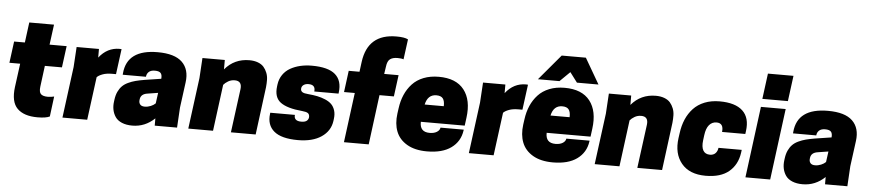

<svg xmlns="http://www.w3.org/2000/svg" viewBox="-46 -1111 6450 1422"><g transform="rotate(5 3179.5 -400.0)"><path d="M298.8 -529.8H425.8L404.8 -370.1H277.8L257.8 -214.8Q252.4 -172.9 268.1 -158.4Q283.7 -144 318.8 -144Q330.1 -144 346.2 -146.2Q362.3 -148.4 366.2 -149.9L347.2 0Q318.8 14.2 255.9 14.2Q154.8 14.2 105.7 -34.9Q56.6 -84 70.8 -194.8L94.2 -370.1H14.2L35.2 -529.8H115.2L134.8 -680.2H318.8Z M817.9 -543.9Q828.1 -543.9 833 -543L808.1 -355H777.8Q736.8 -355 708.3 -344.2Q679.7 -333.5 667 -319.8L625 0H440.9L490.7 -379.9L500 -529.8H666V-465.8Q727.1 -543.9 817.9 -543.9Z M1127 0V-54.2Q1055.7 14.2 960.9 14.2Q916 14.2 883.5 0.5Q851.1 -13.2 834.7 -37.1Q818.4 -61 812.5 -89.6Q806.6 -118.2 811 -150.9L813 -166Q817.4 -199.7 829.3 -225.1Q841.3 -250.5 858.4 -267.8Q875.5 -285.2 901.9 -297.6Q928.2 -310.1 956.3 -317.4Q984.4 -324.7 1022.9 -331.1L1145 -350.1Q1147.9 -379.4 1136.2 -392.6Q1124.5 -405.8 1092.8 -405.8Q1063 -405.8 1047.6 -391.4Q1032.2 -377 1030.8 -355H857.9L858.9 -366.2Q874.5 -543.9 1102.1 -543.9Q1228.5 -543.9 1284.2 -490Q1339.8 -436 1327.1 -339.8L1301.8 -149.9L1293 0ZM1041 -133.8Q1063.5 -133.8 1085.2 -142.8Q1106.9 -151.9 1120.1 -165L1130.9 -244.1L1053.7 -231.9Q1003.9 -225.1 999 -185.1L998 -175.8Q996.6 -158.2 1006.8 -146Q1017.1 -133.8 1041 -133.8Z M1877.4 0H1693.4L1736.3 -325.2Q1743.7 -386.2 1688.5 -386.2Q1661.6 -386.2 1639.6 -373.3Q1617.7 -360.4 1605.5 -345.2L1560.5 0H1376.5L1426.3 -379.9L1435.5 -529.8H1601.6V-460Q1672.4 -543.9 1783.7 -543.9Q1819.8 -543.9 1847.4 -533.4Q1875 -522.9 1890.6 -504.9Q1906.2 -486.8 1915.8 -462.6Q1925.3 -438.5 1925.8 -411.1Q1926.3 -383.8 1923.3 -355Z M2205.1 -124Q2234.9 -124 2247.6 -136Q2260.3 -147.9 2260.3 -165Q2260.3 -183.1 2248.5 -191.7Q2236.8 -200.2 2205.1 -203.1Q2093.3 -212.9 2043.5 -249.8Q1993.7 -286.6 2004.4 -369.1L2006.3 -383.8Q2011.7 -424.3 2033.4 -455.8Q2055.2 -487.3 2088.4 -506.1Q2121.6 -524.9 2161.9 -534.4Q2202.1 -543.9 2248 -543.9Q2370.1 -543.9 2422.6 -497.8Q2475.1 -451.7 2463.4 -362.8L2462.4 -355H2282.2Q2288.6 -405.8 2235.4 -405.8Q2211.9 -405.8 2197.5 -394.8Q2183.1 -383.8 2183.1 -365.2Q2183.1 -350.1 2195.6 -342Q2208 -334 2237.3 -332Q2276.9 -328.6 2307.6 -322.3Q2338.4 -315.9 2367.2 -303.7Q2396 -291.5 2413.8 -273.9Q2431.6 -256.3 2440.4 -228.5Q2449.2 -200.7 2444.3 -165L2442.4 -149.9Q2432.1 -74.7 2366.5 -30.3Q2300.8 14.2 2192.4 14.2Q2069.3 14.2 2014.4 -32Q1959.5 -78.1 1970.2 -162.1L1971.2 -169.9H2154.3Q2151.4 -147.9 2164.1 -136Q2176.8 -124 2205.1 -124Z M2794.9 -585 2786.6 -529.8H2893.6L2872.6 -370.1H2765.6L2717.8 0H2533.7L2582 -370.1H2502L2522.9 -529.8H2603L2612.8 -605Q2641.1 -814 2853 -814Q2914.6 -814 2939.9 -799.8L2919.9 -649.9Q2905.3 -655.8 2875 -655.8Q2839.4 -655.8 2819.6 -641.1Q2799.8 -626.5 2794.9 -585Z M3414.1 -200.2H3087.9Q3085.4 -124 3159.7 -124Q3192.9 -124 3213.6 -137.2Q3234.4 -150.4 3236.8 -169.9H3409.7L3408.7 -163.1Q3397 -81.1 3331.3 -33.4Q3265.6 14.2 3151.9 14.2Q3062 14.2 3003.4 -20Q2944.8 -54.2 2922.1 -112.1Q2899.4 -169.9 2909.7 -246.1L2915 -284.2Q2922.4 -340.3 2942.4 -386.5Q2962.4 -432.6 2995.6 -468.5Q3028.8 -504.4 3078.9 -524.2Q3128.9 -543.9 3191.9 -543.9Q3320.8 -543.9 3380.1 -467.8Q3439.5 -391.6 3421.9 -259.8ZM3186 -405.8Q3121.6 -405.8 3105 -330.1H3247.1Q3248.5 -369.1 3234.4 -387.5Q3220.2 -405.8 3186 -405.8Z M3839.4 -543.9Q3849.6 -543.9 3854.5 -543L3829.6 -355H3799.3Q3758.3 -355 3729.7 -344.2Q3701.2 -333.5 3688.5 -319.8L3646.5 0H3462.4L3512.2 -379.9L3521.5 -529.8H3687.5V-465.8Q3748.5 -543.9 3839.4 -543.9Z M4084.5 -589.8H3924.3L4084.5 -779.8H4264.2L4374.5 -589.8H4214.4L4159.2 -663.1ZM4349.6 -200.2H4023.4Q4021 -124 4095.2 -124Q4128.4 -124 4149.2 -137.2Q4169.9 -150.4 4172.4 -169.9H4345.2L4344.2 -163.1Q4332.5 -81.1 4266.8 -33.4Q4201.2 14.2 4087.4 14.2Q3997.6 14.2 3939 -20Q3880.4 -54.2 3857.7 -112.1Q3835 -169.9 3845.2 -246.1L3850.6 -284.2Q3857.9 -340.3 3877.9 -386.5Q3897.9 -432.6 3931.2 -468.5Q3964.4 -504.4 4014.4 -524.2Q4064.5 -543.9 4127.4 -543.9Q4256.3 -543.9 4315.7 -467.8Q4375 -391.6 4357.4 -259.8ZM4121.6 -405.8Q4057.1 -405.8 4040.5 -330.1H4182.6Q4184.1 -369.1 4169.9 -387.5Q4155.8 -405.8 4121.6 -405.8Z M4898.9 0H4714.8L4757.8 -325.2Q4765.1 -386.2 4710 -386.2Q4683.1 -386.2 4661.1 -373.3Q4639.2 -360.4 4627 -345.2L4582 0H4397.9L4447.8 -379.9L4457 -529.8H4623V-460Q4693.8 -543.9 4805.2 -543.9Q4841.3 -543.9 4868.9 -533.4Q4896.5 -522.9 4912.1 -504.9Q4927.7 -486.8 4937.3 -462.6Q4946.8 -438.5 4947.3 -411.1Q4947.8 -383.8 4944.8 -355Z M5187.5 -284.2 5182.6 -246.1Q5176.3 -196.3 5191.4 -170.2Q5206.5 -144 5241.7 -144Q5268.1 -144 5283 -159.7Q5297.9 -175.3 5300.8 -200.2H5473.6L5470.7 -178.2Q5458 -88.9 5396.5 -37.4Q5335 14.2 5223.6 14.2Q5102.5 14.2 5043.2 -58.1Q4983.9 -130.4 4999.5 -246.1L5004.9 -284.2Q5012.2 -340.3 5032.2 -386.7Q5052.2 -433.1 5085.4 -468.8Q5118.7 -504.4 5168.2 -524.2Q5217.8 -543.9 5279.8 -543.9Q5396.5 -543.9 5451.4 -492.4Q5506.3 -440.9 5492.7 -341.8L5489.7 -319.8H5316.9Q5324.7 -386.2 5270.5 -386.2Q5236.8 -386.2 5215.3 -360.6Q5193.8 -335 5187.5 -284.2Z M5518.6 0 5587.4 -529.8H5771.5L5702.6 0ZM5807.6 -779.8 5782.7 -589.8H5592.8L5617.7 -779.8Z M6110.4 0V-54.2Q6039.1 14.2 5944.3 14.2Q5899.4 14.2 5866.9 0.5Q5834.5 -13.2 5818.1 -37.1Q5801.8 -61 5795.9 -89.6Q5790 -118.2 5794.4 -150.9L5796.4 -166Q5800.8 -199.7 5812.7 -225.1Q5824.7 -250.5 5841.8 -267.8Q5858.9 -285.2 5885.3 -297.6Q5911.6 -310.1 5939.7 -317.4Q5967.8 -324.7 6006.3 -331.1L6128.4 -350.1Q6131.3 -379.4 6119.6 -392.6Q6107.9 -405.8 6076.2 -405.8Q6046.4 -405.8 6031 -391.4Q6015.6 -377 6014.2 -355H5841.3L5842.3 -366.2Q5857.9 -543.9 6085.4 -543.9Q6211.9 -543.9 6267.6 -490Q6323.2 -436 6310.5 -339.8L6285.2 -149.9L6276.4 0ZM6024.4 -133.8Q6046.9 -133.8 6068.6 -142.8Q6090.3 -151.9 6103.5 -165L6114.3 -244.1L6037.1 -231.9Q5987.3 -225.1 5982.4 -185.1L5981.4 -175.8Q5980 -158.2 5990.2 -146Q6000.5 -133.8 6024.4 -133.8Z"/></g></svg>

Font: Cooper Hewitt
Style: Heavy Italic
Weight: 714
Designer: Village Type and Design LLC
Foundry: Cooper Hewitt Smithsonian Design Museum
Version: 1.000